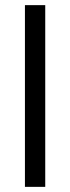

<svg xmlns="http://www.w3.org/2000/svg" viewBox="-20 -727 273 747"><path d="M156 0H77V-707H156Z"/></svg>

Font: Hind Vadodara
Style: Regular
Weight: 400
Designer: Hitesh Malaviya
Foundry: Indian Type Foundry
Version: Version 1.001;PS 1.0;hotconv 1.0.86;makeotf.lib2.5.63406; tt